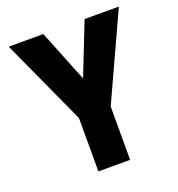

<svg xmlns="http://www.w3.org/2000/svg" viewBox="-130 -821 859 927"><g transform="rotate(-20 300.0 -357.0)"><path d="M381 0V-274L583 -714H407L302 -447L195 -714H17L218 -274V0Z"/></g></svg>

Font: Noto Sans Mono UI ExtraBold
Style: Regular
Weight: 800
Designer: Monotype Design team
Foundry: Monotype Imaging Inc.
Version: 1.000